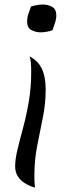

<svg xmlns="http://www.w3.org/2000/svg" viewBox="-20 -600 316 849"><path d="M47 135Q47 104 57.5 60.5Q68 17 82.5 -36.5Q97 -90 107.5 -152Q118 -214 118 -282Q118 -305 116.5 -323Q115 -341 110 -351Q148 -332 165 -296Q182 -260 182 -204Q182 -142 169.5 -80.5Q157 -19 144.5 44.5Q132 108 132 178Q132 190 132.5 203Q133 216 135 229Q131 229 117.5 224Q104 219 87.5 208.5Q71 198 59 180Q47 162 47 135ZM117 -571Q129 -575 143 -577.5Q157 -580 170 -580Q191 -580 210 -570Q229 -560 229 -532Q229 -515 223 -498.5Q217 -482 212 -466Q200 -462 186 -459.5Q172 -457 159 -457Q138 -457 119 -467Q100 -477 100 -505Q100 -522 105.5 -538.5Q111 -555 117 -571Z"/></svg>

Font: Merienda Light
Style: Regular
Weight: 300
Designer: Eduardo Rodriguez Tunni
Foundry: Eduardo Rodriguez Tunni
Version: Version 2.001; ttfautohint (v1.8.4.7-5d5b)